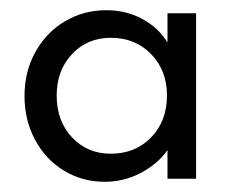

<svg xmlns="http://www.w3.org/2000/svg" viewBox="-20 -732 447 376"><path d="M28 -544Q28 -592 49.5 -630.5Q71 -669 107.5 -690.5Q144 -712 188 -712Q227 -712 258.5 -695Q290 -678 308 -649V-706H364V-382H308V-438Q289 -411 256 -393.5Q223 -376 185 -376Q141 -376 105 -398Q69 -420 48.5 -458.5Q28 -497 28 -544ZM307 -545Q307 -594 276 -626Q245 -658 197 -658Q151 -658 121 -626Q91 -594 91 -545Q91 -495 121 -463Q151 -431 197 -431Q245 -431 276 -463Q307 -495 307 -545Z"/></svg>

Font: Lexend HM
Style: Regular
Weight: 400
Designer: Bonnie Shaver-Troup, Thomas Jockin, Octavio Pardo
Foundry: Lexend
Version: Version 1.091